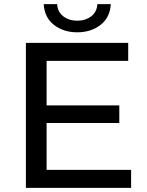

<svg xmlns="http://www.w3.org/2000/svg" viewBox="-20 -907 710 927"><path d="M613 0H105V-700H599V-613H205V-398H556V-313H205V-87H613ZM353 -751Q287 -751 241 -786.5Q195 -822 191 -887H256Q258 -849 286 -828Q314 -807 353 -807Q392 -807 420 -828Q448 -849 450 -887H515Q511 -822 465 -786.5Q419 -751 353 -751Z"/></svg>

Font: Argentum Novus
Style: Regular
Weight: 400
Designer: Julieta Ulanovsky
Foundry: Julieta Ulanovsky
Version: Version 7.20;July 27, 2021;FontCreator 13.0.0.2683 64-bit